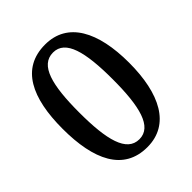

<svg xmlns="http://www.w3.org/2000/svg" viewBox="-206 -843 972 972"><g transform="rotate(-45 280.5 -357.0)"><path d="M281 10C443 10 518 -137 518 -358C518 -580 443 -724 282 -724C111 -724 43 -580 43 -359C43 -137 111 10 281 10ZM281 -47C190 -47 161 -162 161 -358C161 -554 190 -667 282 -667C371 -667 400 -554 400 -358C400 -162 371 -47 281 -47Z"/></g></svg>

Font: Noto Serif Myanmar Medium
Style: Regular
Weight: 500
Designer: Ben Mitchell and the Monotype Design Team
Foundry: Monotype Imaging Inc.
Version: Version 2.106